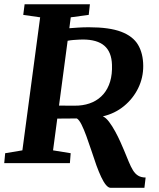

<svg xmlns="http://www.w3.org/2000/svg" viewBox="-24 -763 744 898"><path d="M493.8 115.5Q483 115.5 471.7 102.1Q460.5 88.7 449.4 65.1Q438.3 41.4 427 10.6Q415 -23.7 403.2 -59.5Q391.4 -95.3 379.7 -127.1Q368.1 -158.8 357.1 -180.8Q346 -202.7 335.6 -208.9Q324.2 -208.9 308.8 -208.8Q293.5 -208.6 276.9 -208.5Q260.4 -208.4 243.9 -208.4L224.1 -59.8L306.6 -46.4L302.9 0H-4.2L0.2 -46.4L80.7 -59.8L163.8 -682L84.7 -693.4L91.1 -743H396.5L391 -693.4L306.9 -682L300.3 -631Q320.1 -632.5 342.4 -634Q364.6 -635.5 392.4 -635.5Q487.4 -635.5 542.7 -614.5Q597.9 -593.6 621.8 -553.2Q645.6 -512.8 645.9 -454.6Q646.2 -399.8 622.4 -350.8Q598.5 -301.9 555.8 -266.8Q513.1 -231.8 456.9 -218.8Q471 -213.1 485.9 -193.5Q500.7 -173.9 514.5 -148.7Q528.3 -123.5 539 -99.4Q549.8 -75.3 556.1 -60.1Q568.7 -30 578.2 -6.5Q587.8 16.9 597.9 33.4Q608 49.9 621.9 58.4Q635.8 67 657.1 67.3L651.4 115.5ZM252 -269.2Q267.4 -269.2 286.9 -268.9Q306.4 -268.7 322.3 -268.7Q338.3 -268.8 342.8 -269.2Q380.1 -271.7 409.8 -285.3Q439.4 -299 460.1 -323.1Q480.7 -347.2 491.1 -381.6Q501.4 -416 499.7 -460.4Q497.8 -519.8 464.2 -549Q430.5 -578.2 363.1 -578.2Q356.3 -578.2 344.1 -577.6Q332 -577.1 318.2 -575.9Q304.4 -574.7 292.3 -572.3Z"/></svg>

Font: Merriweather Light
Style: Italic
Weight: 300
Italic angle: -7.8°
Designer: Eben Sorkin
Foundry: Eben Sorkin
Version: Version 2.101